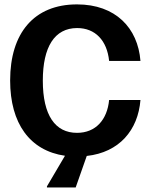

<svg xmlns="http://www.w3.org/2000/svg" viewBox="-20 -682 665 852"><path d="M315.8 150 365 10C509.2 -5.8 592.5 -104.2 603.3 -238.3H464.2C455.8 -150.8 405 -92.5 321.7 -92.5C225 -92.5 170 -170 170 -324.2C170 -473.3 221.7 -557.5 322.5 -557.5C402.5 -557.5 455 -502.5 464.2 -411.7H603.3C591.7 -558.3 492.5 -662.5 321.7 -662.5C130.8 -662.5 25 -535 25 -325C25 -134.2 112.5 -13.3 268.3 9.2L188.3 145V150Z"/></svg>

Font: Familjen Grotesk
Style: Bold
Weight: 700
Designer: Anders Wikstroem, Jonas Baeckman, Matilda Gysing, Kristian Moeller
Foundry: Familjen STHLM AB
Version: Version 2.000